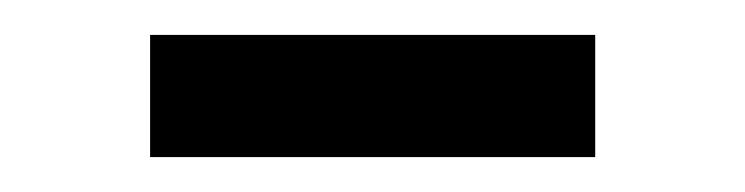

<svg xmlns="http://www.w3.org/2000/svg" viewBox="-20 -320 427 110"><path d="M66 -230V-300H321V-230Z"/></svg>

Font: El Messiri
Style: Regular
Weight: 400
Designer: Mohamed Gaber
Foundry: Kief Type Foundry
Version: Version 2.020